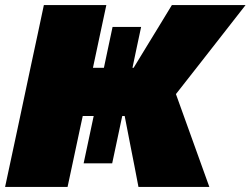

<svg xmlns="http://www.w3.org/2000/svg" viewBox="-28 -733 983 753"><path d="M-8 0Q4 -55.5 15 -107.5Q26 -159.5 41 -229L93 -474Q108 -544 119.8 -599Q131.5 -654 144 -713H389Q376.5 -655 364.8 -599.8Q353 -544.5 338 -474L336.5 -467H379.5Q387 -503 395.8 -544.2Q404.5 -585.5 413.5 -627.5H525.5Q516.5 -585.5 507.8 -544.5Q499 -503.5 491.5 -467H496L554.5 -563Q574.5 -595.5 596 -630.8Q617.5 -666 646 -713H935Q888.5 -653.5 843 -595.2Q797.5 -537 751 -477.5L662 -364L700.5 -257Q715 -217 732 -169.5Q749 -122 765.2 -77.2Q781.5 -32.5 793 0H515Q507 -43 499.5 -80.8Q492 -118.5 484.5 -157L461 -278H451.5L450 -271.5Q441.5 -231 431.8 -185.5Q422 -140 412 -92.5H300Q310 -140.5 320 -186.5Q330 -232.5 338 -271.5L339.5 -278H296.5L286 -229.5Q271 -159.5 260 -107.5Q249 -55.5 237 0Z"/></svg>

Font: Commissioner Black
Style: Italic
Weight: 900
Italic angle: -12°
Designer: Kostas Bartsokas
Foundry: Kostas Bartsokas
Version: Version 1.000; ttfautohint (v1.8.3)